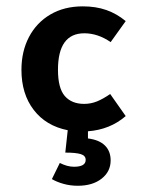

<svg xmlns="http://www.w3.org/2000/svg" viewBox="-20 -410 466 616"><path d="M335 104.5Q335 140.6 305.9 163.3Q276.9 186 229.5 186Q205.6 186 183.8 179.9Q162.1 173.8 146.5 164.6L171.9 112.8Q195.8 125 217.3 125Q254.9 125 254.9 103Q254.9 89.4 239.3 84.5Q223.6 79.6 189.5 79.6L197.3 7.8Q127.9 -5.9 88.4 -57.1Q48.8 -108.4 48.8 -186Q48.8 -245.1 73 -291.3Q97.2 -337.4 141.6 -363.5Q186 -389.6 245.6 -389.6Q287.6 -389.6 321 -377.9Q354.5 -366.2 383.3 -342.3L335 -274.9Q293.9 -303.2 250.5 -303.2Q166 -303.2 166 -186Q166 -127 188 -101.8Q210 -76.7 250 -76.7Q271.5 -76.7 291.3 -84.7Q311 -92.8 333.5 -108.4L383.3 -37.6Q333 5.9 262.2 11.2V34.2Q298.3 38.6 316.7 56.9Q335 75.2 335 104.5Z"/></svg>

Font: Amiri Typewriter
Style: Bold
Weight: 700
Monospace: yes
Designer: Khaled Hosny
Version: Version 1.1